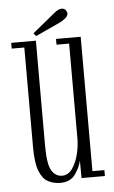

<svg xmlns="http://www.w3.org/2000/svg" viewBox="-49 -668 424 713"><g transform="rotate(-5 163.0 -311.0)"><path d="M147 11Q122 11 101.8 0.2Q81.5 -10.5 69.5 -40.8Q57.5 -71 57.5 -128.5V-501.5H10.5V-523H102.5V-130.5Q102.5 -62.5 117 -38.8Q131.5 -15 156 -15Q179 -15 194 -36.2Q209 -57.5 216.8 -88.2Q224.5 -119 224.5 -148V-501.5H177.5V-523H269.5V-22H314V0H227L226.5 -65Q221 -40 202.8 -14.5Q184.5 11 147 11ZM105 -540 96 -551 179 -619Q195 -633 208.5 -633Q220 -633 225.5 -622Q228 -618.5 228 -613.5Q228 -604.5 218.2 -596.2Q208.5 -588 197 -582.5Z"/></g></svg>

Font: Imbue 50pt ExtraLight
Style: Regular
Weight: 200
Designer: Tyler Finck
Foundry: Etcetera Type Company
Version: Version 1.102; ttfautohint (v1.8.3)